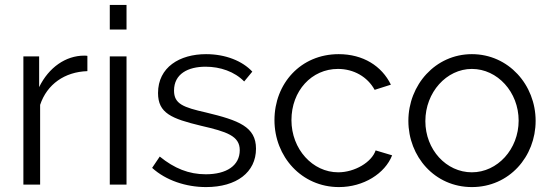

<svg xmlns="http://www.w3.org/2000/svg" viewBox="-20 -750 2235 780"><path d="M335 -523C332 -524 327 -524 322 -524C247 -524 178 -476 139 -396V-521H75V0H143V-324C171 -408 243 -458 335 -461Z M494 0V-521H426V0ZM494 -630V-730H426V-630Z M817 10C941 10 1020 -50 1020 -146C1020 -235 950 -261 817 -293C724 -314 687 -328 687 -382C687 -450 744 -479 815 -479C875 -479 933 -459 972 -419L1005 -459C965 -502 897 -530 817 -530C710 -530 622 -477 622 -372C622 -290 677 -268 797 -239C901 -215 954 -198 954 -140C954 -77 900 -42 816 -42C747 -42 688 -66 629 -114L598 -68C654 -17 736 10 817 10Z M1095 -262C1095 -114 1205 10 1357 10C1457 10 1544 -45 1573 -119L1506 -139C1490 -91 1421 -50 1354 -50C1250 -50 1164 -144 1164 -262C1164 -381 1246 -470 1353 -470C1417 -470 1473 -438 1502 -385L1568 -406C1531 -482 1455 -530 1356 -530C1201 -530 1095 -410 1095 -262Z M1897 10C2049 10 2156 -114 2156 -259C2156 -405 2046 -530 1897 -530C1749 -530 1639 -405 1639 -259C1639 -114 1746 10 1897 10ZM1708 -258C1708 -375 1794 -470 1897 -470C2001 -470 2087 -376 2087 -260C2087 -144 2001 -50 1897 -50C1793 -50 1708 -142 1708 -258Z"/></svg>

Font: Raleway Reg
Style: Regular
Weight: 400
Designer: Matt McInerney, Pablo Impallari, Rodrigo Fuenzalida
Foundry: Matt McInerney, Pablo Impallari, Rodrigo Fuenzalida
Version: Version 3.00 July 28, 2015